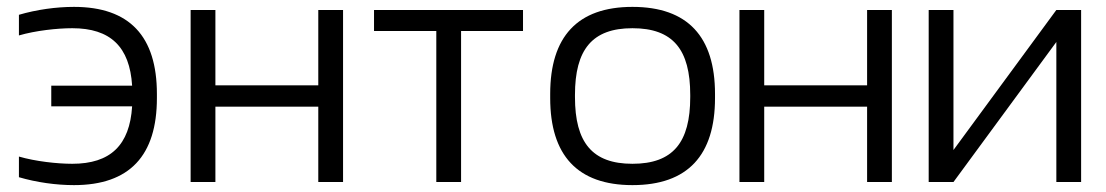

<svg xmlns="http://www.w3.org/2000/svg" viewBox="-20 -529 3215 558"><path d="M436 -244V-256C436 -423 357 -509 195 -509C143 -509 86 -501 35 -486V-426C83 -440 146 -447 190 -447C301 -447 357 -393 364 -280H129V-220H364C357 -107 301 -53 190 -53C146 -53 83 -60 35 -74V-14C86 1 143 9 195 9C357 9 436 -77 436 -244Z M534 0H606V-219H905V0H977V-500H905V-281H606V-500H534Z M1248 0H1320V-439H1500V-500H1067V-439H1248Z M1579 -256V-244C1579 -78 1658 9 1818 9C1979 9 2058 -78 2058 -244V-256C2058 -422 1979 -509 1818 -509C1658 -509 1579 -422 1579 -256ZM1651 -247V-253C1651 -385 1701 -447 1818 -447C1936 -447 1986 -385 1986 -253V-247C1986 -115 1936 -53 1818 -53C1701 -53 1651 -115 1651 -247Z M2129 0H2201V-219H2500V0H2572V-500H2500V-281H2201V-500H2129Z M2679 0H2751L3050 -407V0H3122V-500H3050L2751 -93V-500H2679Z"/></svg>

Font: LT Wave Text Light
Style: Regular
Weight: 300
Designer: Daniel Lyons
Version: Version 2.5 (Glyphs App)